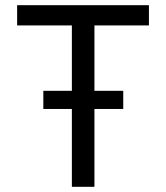

<svg xmlns="http://www.w3.org/2000/svg" viewBox="-20 -720 640 740"><path d="M257 0H344V-300H455V-370H344V-622H554V-700H46V-622H257V-370H147V-300H257Z"/></svg>

Font: CommitMono
Style: 400Regular
Weight: 400
Monospace: yes
Designer: Eigil Nikolajsen
Foundry: Eigil Nikolajsen
Version: Version 1.143